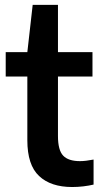

<svg xmlns="http://www.w3.org/2000/svg" viewBox="-20 -760 417 790"><path d="M277 9.5Q189 9.5 140.8 -35.8Q92.5 -81 92.5 -183V-445H3.5V-545.5H92.5L114.5 -740H218.5V-545.5H360.5V-445H218.5V-200.5Q218.5 -142 240 -119.5Q261.5 -97 309 -97Q332 -97 365 -103.5V-0.5Q346 4 322.8 6.8Q299.5 9.5 277 9.5Z"/></svg>

Font: Encode Sans SemiCondensed SemiCondensed SemiBold
Style: Regular
Weight: 600
Width: 4
Designer: Multiple Designers
Foundry: Impallari Type
Version: Version 3.000; ttfautohint (v1.8.3) -l 8 -r 50 -G 200 -x 14 